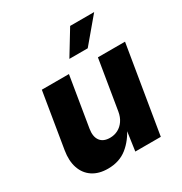

<svg xmlns="http://www.w3.org/2000/svg" viewBox="-179 -904 993 1045"><g transform="rotate(-30 318.0 -382.0)"><path d="M199.7 6.8Q142.6 6.8 104.2 -18.6Q65.9 -43.9 50 -90.3Q34.2 -136.7 44.4 -198.2L101.6 -545.9H272L220.2 -231.4Q212.9 -185.5 231.9 -159.4Q251 -133.3 293 -133.3Q320.8 -133.3 343.5 -145.3Q366.2 -157.2 381.8 -179.9Q397.5 -202.6 402.8 -234.4L454.1 -545.9H624.5L534.2 0H374L393.6 -137.7H400.9Q370.1 -72.3 320.8 -32.7Q271.5 6.8 199.7 6.8ZM315.4 -616.2 408.7 -769.5H559.6L430.7 -616.2Z"/></g></svg>

Font: Inter ExtraBold
Style: Italic
Weight: 800
Italic angle: -9.3988°
Designer: Rasmus Andersson
Foundry: rsms
Version: Version 4.001;git-66647c0bb